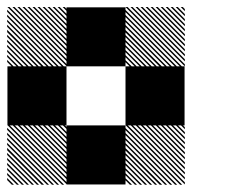

<svg xmlns="http://www.w3.org/2000/svg" viewBox="-21 -854 708 542"><path d="M500.8 -489.2 489.2 -500.8H495L500.8 -495ZM500.8 -475 475 -500.8H480.8L500.8 -480.8ZM500.8 -460.8 460.8 -500.8H466.7L500.8 -466.7ZM500.8 -446.7 446.7 -500.8H452.5L500.8 -452.5ZM500.8 -432.5 432.5 -500.8H438.3L500.8 -438.3ZM500.8 -418.3 418.3 -500.8H424.2L500.8 -424.2ZM500.8 -404.2 404.2 -500.8H410L500.8 -410ZM500.8 -390 390 -500.8H395.8L500.8 -395.8ZM500.8 -375.8 375.8 -500.8H381.7L500.8 -381.7ZM500.8 -361.7 361.7 -500.8H367.5L500.8 -367.5ZM500.8 -347.5 347.5 -500.8H353.3L500.8 -353.3ZM500.8 -333.3 333.3 -500.8H339.2L500.8 -339.2ZM487.5 -332.5 332.5 -487.5V-493.3L493.3 -332.5ZM473.3 -332.5 332.5 -473.3V-479.2L479.2 -332.5ZM459.2 -332.5 332.5 -459.2V-465L465 -332.5ZM445 -332.5 332.5 -445V-450.8L450.8 -332.5ZM430 -332.5 332.5 -430V-436.7L436.7 -332.5ZM416.7 -332.5 332.5 -416.7V-422.5L422.5 -332.5ZM402.5 -332.5 332.5 -402.5V-408.3L408.3 -332.5ZM388.3 -332.5 332.5 -388.3V-394.2L394.2 -332.5ZM374.2 -332.5 332.5 -374.2V-380L380 -332.5ZM360 -332.5 332.5 -360V-365.8L365.8 -332.5ZM345.8 -332.5 332.5 -345.8V-351.7L351.7 -332.5ZM167.5 -489.2 155.8 -500.8H161.7L167.5 -495ZM167.5 -475 141.7 -500.8H147.5L167.5 -480.8ZM167.5 -460.8 127.5 -500.8H133.3L167.5 -466.7ZM167.5 -446.7 113.3 -500.8H119.2L167.5 -452.5ZM167.5 -432.5 99.2 -500.8H105L167.5 -438.3ZM167.5 -418.3 85 -500.8H90.8L167.5 -424.2ZM167.5 -404.2 70.8 -500.8H76.7L167.5 -410ZM167.5 -390 56.7 -500.8H62.5L167.5 -395.8ZM167.5 -375.8 42.5 -500.8H48.3L167.5 -381.7ZM167.5 -361.7 28.3 -500.8H34.2L167.5 -367.5ZM167.5 -347.5 14.2 -500.8H20L167.5 -353.3ZM167.5 -333.3 0 -500.8H5.8L167.5 -339.2ZM154.2 -332.5 -0.8 -487.5V-493.3L160 -332.5ZM140 -332.5 -0.8 -473.3V-479.2L145.8 -332.5ZM125.8 -332.5 -0.8 -459.2V-465L131.7 -332.5ZM111.7 -332.5 -0.8 -445V-450.8L117.5 -332.5ZM96.7 -332.5 -0.8 -430V-436.7L103.3 -332.5ZM83.3 -332.5 -0.8 -416.7V-422.5L89.2 -332.5ZM69.2 -332.5 -0.8 -402.5V-408.3L75 -332.5ZM55 -332.5 -0.8 -388.3V-394.2L60.8 -332.5ZM40.8 -332.5 -0.8 -374.2V-380L46.7 -332.5ZM26.7 -332.5 -0.8 -360V-365.8L32.5 -332.5ZM12.5 -332.5 -0.8 -345.8V-351.7L18.3 -332.5ZM500.8 -822.5 489.2 -834.2H495L500.8 -828.3ZM500.8 -808.3 475 -834.2H480.8L500.8 -814.2ZM500.8 -794.2 460.8 -834.2H466.7L500.8 -800ZM500.8 -780 446.7 -834.2H452.5L500.8 -785.8ZM500.8 -765.8 432.5 -834.2H438.3L500.8 -771.7ZM500.8 -751.7 418.3 -834.2H424.2L500.8 -757.5ZM500.8 -737.5 404.2 -834.2H410L500.8 -743.3ZM500.8 -723.3 390 -834.2H395.8L500.8 -729.2ZM500.8 -709.2 375.8 -834.2H381.7L500.8 -715ZM500.8 -695 361.7 -834.2H367.5L500.8 -700.8ZM500.8 -680.8 347.5 -834.2H353.3L500.8 -686.7ZM500.8 -666.7 333.3 -834.2H339.2L500.8 -672.5ZM487.5 -665.8 332.5 -820.8V-826.7L493.3 -665.8ZM473.3 -665.8 332.5 -806.7V-812.5L479.2 -665.8ZM459.2 -665.8 332.5 -792.5V-798.3L465 -665.8ZM445 -665.8 332.5 -778.3V-784.2L450.8 -665.8ZM430 -665.8 332.5 -763.3V-770L436.7 -665.8ZM416.7 -665.8 332.5 -750V-755.8L422.5 -665.8ZM402.5 -665.8 332.5 -735.8V-741.7L408.3 -665.8ZM388.3 -665.8 332.5 -721.7V-727.5L394.2 -665.8ZM374.2 -665.8 332.5 -707.5V-713.3L380 -665.8ZM360 -665.8 332.5 -693.3V-699.2L365.8 -665.8ZM345.8 -665.8 332.5 -679.2V-685L351.7 -665.8ZM167.5 -822.5 155.8 -834.2H161.7L167.5 -828.3ZM167.5 -808.3 141.7 -834.2H147.5L167.5 -814.2ZM167.5 -794.2 127.5 -834.2H133.3L167.5 -800ZM167.5 -780 113.3 -834.2H119.2L167.5 -785.8ZM167.5 -765.8 99.2 -834.2H105L167.5 -771.7ZM167.5 -751.7 85 -834.2H90.8L167.5 -757.5ZM167.5 -737.5 70.8 -834.2H76.7L167.5 -743.3ZM167.5 -723.3 56.7 -834.2H62.5L167.5 -729.2ZM167.5 -709.2 42.5 -834.2H48.3L167.5 -715ZM167.5 -695 28.3 -834.2H34.2L167.5 -700.8ZM167.5 -680.8 14.2 -834.2H20L167.5 -686.7ZM167.5 -666.7 0 -834.2H5.8L167.5 -672.5ZM154.2 -665.8 -0.8 -820.8V-826.7L160 -665.8ZM140 -665.8 -0.8 -806.7V-812.5L145.8 -665.8ZM125.8 -665.8 -0.8 -792.5V-798.3L131.7 -665.8ZM111.7 -665.8 -0.8 -778.3V-784.2L117.5 -665.8ZM96.7 -665.8 -0.8 -763.3V-770L103.3 -665.8ZM83.3 -665.8 -0.8 -750V-755.8L89.2 -665.8ZM69.2 -665.8 -0.8 -735.8V-741.7L75 -665.8ZM55 -665.8 -0.8 -721.7V-727.5L60.8 -665.8ZM40.8 -665.8 -0.8 -707.5V-713.3L46.7 -665.8ZM26.7 -665.8 -0.8 -693.3V-699.2L32.5 -665.8ZM12.5 -665.8 -0.8 -679.2V-685L18.3 -665.8ZM166.7 -500H333.3V-333.3H166.7ZM333.3 -666.7H500V-500H333.3ZM0 -666.7H166.7V-500H0ZM166.7 -833.3H333.3V-666.7H166.7Z"/></svg>

Font: 0xA000-Pixelated
Style: Pixelated
Weight: 400
Version: Version 0.1